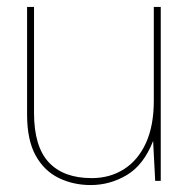

<svg xmlns="http://www.w3.org/2000/svg" viewBox="-20 -521 553 553"><path d="M241 12Q191 12 149 -8.5Q107 -29 82.5 -73.5Q58 -118 58 -191V-501H78V-196Q78 -99 120.5 -53.5Q163 -8 244 -8Q297 -8 337.5 -34Q378 -60 400.5 -109.5Q423 -159 423 -231V-501H443V0H427L421 -115Q394 -46 345.5 -17Q297 12 241 12Z"/></svg>

Font: DM Sans 18pt Thin
Style: Regular
Weight: 250
Designer: Colophon Foundry, Jonny Pinhorn
Foundry: Colophon Foundry
Version: Version 4.004;gftools[0.9.30]